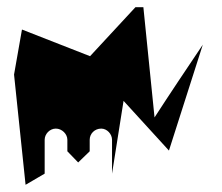

<svg xmlns="http://www.w3.org/2000/svg" viewBox="-20 -732 615 533"><path d="M19 -525 51 -219 104 -250V-344C104 -360 118 -375 135 -375C152 -375 167 -360 167 -344V-312L197 -281L229 -312V-344C229 -361 243 -375 261 -375C277 -375 291 -360 291 -344V-250L323 -452L449 -314L543 -608C498 -541 453 -474 409 -406L378 -712H356L230 -576L41 -650Z"/></svg>

Font: bitstorm
Style: ulcn
Weight: 400
Version: Version 0.2